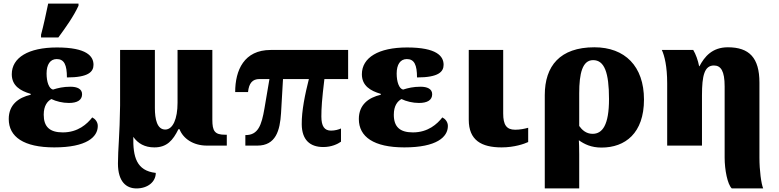

<svg xmlns="http://www.w3.org/2000/svg" viewBox="-20 -816 4365 1076"><path d="M210 -606H307C349 -663 393 -725 420 -784V-796H250C239 -743 224 -673 210 -621ZM284 10C465 10 528 -48 528 -110C528 -133 513 -150 497 -158C468 -121 417 -74 332 -74C258 -74 225 -106 225 -173C225 -224 246 -249 268 -261C294 -248 331 -239 366 -239C413 -239 440 -255 440 -288C440 -318 412 -330 375 -330C335 -330 305 -323 277 -314C254 -319 241 -358 241 -404C241 -454 261 -485 298 -485C340 -485 355 -452 355 -382C476 -382 504 -414 504 -453C504 -501 466 -550 299 -550C139 -550 46 -493 46 -400C46 -336 93 -307 152 -290V-285C83 -269 29 -229 29 -149C29 -49 113 10 284 10Z M745 240C808 240 853 203 853 153C744 141 725 62 727 -49C753 -12 791 10 845 10C915 10 949 -29 980 -92H986C1006 -40 1062 0 1140 0H1251V-61H1241C1183 -61 1170 -82 1170 -145V-536H975V-240C975 -150 949 -90 906 -90C860 -90 848 -149 848 -210V-536H653V-225C651 -58 641 20 641 100C641 204 689 240 745 240Z M1792 8C1838 8 1873 -9 1891 -22V-96C1878 -90 1857 -84 1835 -84C1798 -84 1781 -109 1781 -163C1781 -210 1784 -258 1798 -373H1931V-536H1497C1348 -536 1298 -423 1298 -300H1370C1375 -350 1395 -373 1434 -373H1490L1462 -208C1446 -115 1427 -58 1355 -59V0H1422C1526 0 1549 -85 1555 -182L1566 -373H1711C1690 -290 1670 -195 1671 -119C1672 -32 1717 8 1792 8Z M2246 10C2427 10 2490 -48 2490 -110C2490 -133 2475 -150 2459 -158C2430 -121 2379 -74 2294 -74C2220 -74 2187 -106 2187 -173C2187 -224 2208 -249 2230 -261C2256 -248 2293 -239 2328 -239C2375 -239 2402 -255 2402 -288C2402 -318 2374 -330 2337 -330C2297 -330 2267 -323 2239 -314C2216 -319 2203 -358 2203 -404C2203 -454 2223 -485 2260 -485C2302 -485 2317 -452 2317 -382C2438 -382 2466 -414 2466 -453C2466 -501 2428 -550 2261 -550C2101 -550 2008 -493 2008 -400C2008 -336 2055 -307 2114 -290V-285C2045 -269 1991 -229 1991 -149C1991 -49 2075 10 2246 10Z M2791 10C2863 10 2919 -10 2940 -20V-100C2919 -94 2894 -89 2867 -89C2818 -89 2800 -117 2800 -180V-536H2607V-145C2607 -30 2678 10 2791 10Z M3033 240H3226V49C3226 13 3225 -12 3224 -30C3255 -8 3293 11 3351 11C3484 11 3589 -70 3589 -258C3589 -445 3482 -551 3311 -551C3118 -551 3033 -446 3033 -283ZM3301 -66C3264 -66 3241 -89 3226 -110V-293C3226 -405 3244 -479 3304 -479C3367 -479 3393 -410 3393 -261C3393 -115 3356 -66 3301 -66Z M4257 240C4246 214 4236 139 4236 68V-353C4236 -492 4179 -551 4059 -551C3971 -551 3928 -498 3900 -445H3898C3892 -477 3879 -513 3865 -536H3689C3704 -504 3719 -444 3719 -349V0H3914V-282C3914 -393 3928 -449 3981 -449C4020 -449 4041 -418 4041 -332V67C4041 136 4057 217 4081 240Z"/></svg>

Font: UArctic Serif Black
Style: Regular
Weight: 900
Designer: Customization by Puisto advertising & original work Monotype Design Team
Foundry: Monotype Imaging Inc.
Version: Version 2.004